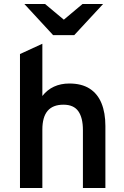

<svg xmlns="http://www.w3.org/2000/svg" viewBox="-20 -941 622 961"><path d="M80 0V-670.5L192 -722V-460.5Q216 -491.5 250 -507.2Q284 -523 327 -523Q388.5 -523 428.5 -497.5Q468.5 -472 488 -424.2Q507.5 -376.5 507.5 -310.5V0H395V-290Q395 -351.5 372 -384.2Q349 -417 297.5 -417Q244.5 -417 218.2 -386Q192 -355 192 -292V0ZM246 -765 102 -921H205.5L299.5 -842.5L393 -921H496L351.5 -765Z"/></svg>

Font: Overpass SemiBold
Style: Regular
Weight: 600
Designer: Delve Withrington, Dave Bailey, Thomas Jockin
Foundry: Delve Fonts LLC
Version: Version 4.000